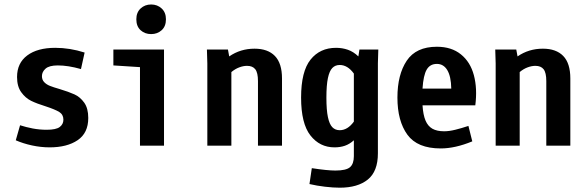

<svg xmlns="http://www.w3.org/2000/svg" viewBox="-20 -663 2665 874"><path d="M348.6 -348.6Q290 -365.2 243.2 -365.2Q204.1 -365.2 187.5 -350.6Q170.9 -335.9 170.9 -316.4Q170.9 -299.8 181.2 -289.1Q191.4 -278.3 207.5 -272Q223.6 -265.6 251 -257.8Q293 -245.1 318.8 -233.4Q344.7 -221.7 363.3 -195.8Q381.8 -169.9 381.8 -126Q381.8 -57.6 333.5 -24.9Q285.2 7.8 206.1 7.8Q166 7.8 125.5 -1Q85 -9.8 51.8 -24.4L71.3 -92.8Q98.6 -84 129.4 -78.1Q160.2 -72.3 192.4 -72.3Q235.4 -72.3 252 -85Q268.6 -97.7 268.6 -118.2Q268.6 -141.6 249.5 -153.3Q230.5 -165 188.5 -178.7Q147.5 -191.4 121.6 -204.1Q95.7 -216.8 76.7 -243.2Q57.6 -269.5 57.6 -312.5Q57.6 -376 104 -410.6Q150.4 -445.3 231.4 -445.3Q297.9 -445.3 365.2 -423.8Z M617.2 -357.4 496.1 -365.2V-437.5H726.6V0H617.2ZM600.6 -575.2Q600.6 -606.4 620.1 -624.5Q639.6 -642.6 668 -642.6Q696.3 -642.6 715.8 -624.5Q735.4 -606.4 735.4 -575.2Q735.4 -543 715.8 -525.4Q696.3 -507.8 668 -507.8Q639.6 -507.8 620.1 -525.4Q600.6 -543 600.6 -575.2Z M923.8 -374 921.9 -437.5H1017.6L1023.4 -406.2Q1048.8 -423.8 1077.6 -432.6Q1106.4 -441.4 1138.7 -441.4Q1199.2 -441.4 1231.4 -408.2Q1263.7 -375 1263.7 -305.7V0H1154.3V-293.9Q1154.3 -332 1142.1 -347.7Q1129.9 -363.3 1104.5 -363.3Q1087.9 -363.3 1069.3 -356.4Q1050.8 -349.6 1033.2 -335V0H923.8Z M1526.4 191.4Q1497.1 191.4 1459.5 187Q1421.9 182.6 1388.7 174.8L1399.4 102.5Q1469.7 113.3 1506.8 113.3Q1555.7 113.3 1573.2 98.1Q1590.8 83 1590.8 47.9V-24.4Q1571.3 -6.8 1549.8 0.5Q1528.3 7.8 1502.9 7.8Q1435.5 7.8 1393.1 -46.4Q1350.6 -100.6 1350.6 -218.8Q1350.6 -337.9 1393.6 -391.6Q1436.5 -445.3 1509.8 -445.3Q1538.1 -445.3 1563.5 -436.5Q1588.9 -427.7 1611.3 -406.2L1616.2 -437.5H1702.1L1700.2 -375V35.2Q1700.2 117.2 1654.3 154.3Q1608.4 191.4 1526.4 191.4ZM1526.4 -70.3Q1562.5 -70.3 1590.8 -109.4V-328.1Q1562.5 -367.2 1526.4 -367.2Q1505.9 -367.2 1492.7 -353.5Q1479.5 -339.8 1472.7 -307.6Q1465.8 -275.4 1465.8 -218.8Q1465.8 -162.1 1472.7 -129.9Q1479.5 -97.7 1492.7 -84Q1505.9 -70.3 1526.4 -70.3Z M1986.3 12.7Q1879.9 12.7 1834.5 -49.8Q1789.1 -112.3 1789.1 -218.8Q1789.1 -323.2 1831.5 -386.7Q1874 -450.2 1968.8 -450.2Q2035.2 -450.2 2078.1 -415.5Q2121.1 -380.9 2137.2 -320.3Q2153.3 -259.8 2143.6 -183.6H1903.3Q1906.2 -139.6 1917 -114.3Q1927.7 -88.9 1948.2 -77.1Q1968.8 -65.4 2002 -65.4Q2024.4 -65.4 2052.2 -72.3Q2080.1 -79.1 2112.3 -89.8L2129.9 -19.5Q2051.8 12.7 1986.3 12.7ZM2034.2 -259.8Q2033.2 -315.4 2016.1 -343.8Q1999 -372.1 1968.8 -372.1Q1937.5 -372.1 1922.4 -346.2Q1907.2 -320.3 1903.3 -259.8Z M2236.3 -374 2234.4 -437.5H2330.1L2335.9 -406.2Q2361.3 -423.8 2390.1 -432.6Q2418.9 -441.4 2451.2 -441.4Q2511.7 -441.4 2543.9 -408.2Q2576.2 -375 2576.2 -305.7V0H2466.8V-293.9Q2466.8 -332 2454.6 -347.7Q2442.4 -363.3 2417 -363.3Q2400.4 -363.3 2381.8 -356.4Q2363.3 -349.6 2345.7 -335V0H2236.3Z"/></svg>

Font: Sudo Variable
Style: Regular
Weight: 400
Monospace: yes
Designer: Jens Kutilek
Foundry: Jens Kutilek
Version: Version 0.040